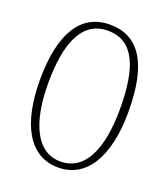

<svg xmlns="http://www.w3.org/2000/svg" viewBox="-135 -822 814 928"><g transform="rotate(20 272.0 -357.5)"><path d="M271 10C416 10 499 -128 499 -358C499 -604 424 -725 272 -725C120 -725 44 -593 44 -359C44 -137 118 10 271 10ZM271 -21C148 -21 87 -154 87 -358C87 -570 144 -694 272 -694C407 -694 456 -570 456 -358C456 -149 396 -21 271 -21Z"/></g></svg>

Font: Noto Serif Thai ExtraCondensed ExtraLight
Style: Regular
Weight: 200
Width: 2
Designer: Monotype Design Team
Foundry: Monotype Imaging Inc.
Version: Version 2.002